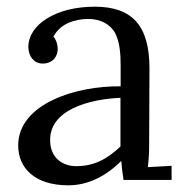

<svg xmlns="http://www.w3.org/2000/svg" viewBox="-20 -536 556 572"><path d="M338.9 -99.6C298.8 -62 260.7 -41 207 -41C166.5 -41 130.9 -65.4 129.4 -114.7C125.5 -209.5 247.1 -240.7 338.9 -244.6ZM64.5 -396C64.5 -368.7 81.1 -346.7 106.9 -346.7C141.1 -346.7 151.9 -372.6 151.9 -389.2C151.9 -401.4 148.9 -415.5 139.2 -426.8C159.2 -465.3 202.6 -479.5 243.2 -479.5C280.3 -479.5 310.1 -462.9 323.7 -436C336.9 -409.2 339.4 -376 339.4 -341.3V-278.8C206.1 -280.8 34.2 -226.6 34.2 -102.5C34.2 -35.6 83.5 16.1 183.6 16.1C242.7 16.1 296.4 -11.7 341.3 -56.6C342.8 -37.6 344.2 -22.9 348.1 0H491.2V-42L420.4 -38.1C423.8 -65.4 424.3 -85 424.3 -106L425.3 -330.6C425.8 -459.5 374 -516.1 262.2 -516.1C147 -516.1 64.5 -462.9 64.5 -396Z"/></svg>

Font: Parastoo
Style: Regular
Weight: 400
Foundry: Saber Rastikerdar (saber.rastikerdar@gmail.com)
Version: Version 2.0.1